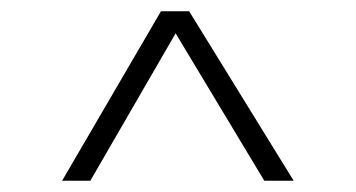

<svg xmlns="http://www.w3.org/2000/svg" viewBox="-20 -720 630 340"><path d="M265 -700H315L500 -400H448L291 -661L140 -400H90Z"/></svg>

Font: PT Root UI Light
Style: Regular
Weight: 300
Designer: Vitaly Kuzmin
Foundry: ParaType Ltd.
Version: Version 2.000G